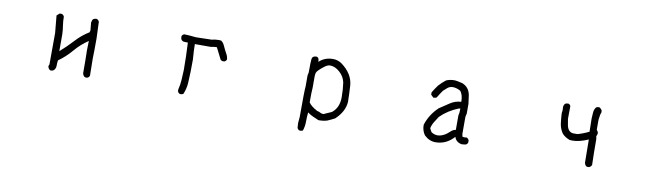

<svg xmlns="http://www.w3.org/2000/svg" viewBox="-37 -937 5074 1504"><g transform="rotate(10 2500.0 -184.5)"><path d="M648 -4H634Q618 -9 612 -32Q612 -157 610 -217L612 -290Q552 -250 504.5 -194Q457 -138 400 -98Q397 -77 397 -54Q397 -31 380 -16Q372 -10 356 -10Q339 -16 334 -41L340 -55L341 -305L328 -443L350 -462H366Q381 -457 386 -443Q386 -406 391.5 -372.5Q397 -339 398 -305V-171Q453 -219 500 -270.5Q547 -322 606 -358L610 -374L604 -437L606 -440Q607 -447 608.5 -453Q610 -459 618 -465Q626 -471 643 -471Q658 -465 663 -451L668 -319Q668 -219 666 -158L668 -24Q663 -8 648 -4Z M1388 -4Q1373 -9 1368 -24V-39Q1378 -77 1380 -116.5Q1382 -156 1384 -194Q1384 -303 1378 -412Q1364 -413 1349.5 -413Q1335 -413 1325 -426Q1320 -434 1320 -451Q1322 -464 1339 -471Q1366 -471 1434 -464L1558 -467Q1582 -474 1613 -474L1632 -473Q1646 -464 1655 -448Q1679 -396 1690 -377.5Q1701 -359 1703 -335Q1701 -329 1695 -322.5Q1689 -316 1683 -316H1668L1655 -323L1608 -416Q1591 -416 1558 -410H1434Q1434 -364 1440 -288Q1440 -180 1435 -101Q1432 -53 1413 -10Q1404 -4 1388 -4Z M2521 -45 2584 -73Q2639 -116 2639 -199Q2639 -263 2631 -315Q2622 -361 2584.5 -395Q2547 -429 2507 -429Q2486 -429 2461 -409Q2412 -371 2406 -353Q2402 -340 2402 -321V-233Q2399 -204 2399 -117Q2416 -89 2470 -60Q2483 -59 2493.5 -52Q2504 -45 2521 -45ZM2360 115Q2345 110 2340 95L2338 57L2342 11Q2342 -204 2346 -233V-321L2351 -346Q2351 -433 2354 -454Q2358 -479 2390 -479Q2405 -476 2409 -460L2411 -441Q2455 -483 2521 -483Q2559 -483 2591 -461Q2682 -394 2689 -302Q2693 -236 2694 -173Q2690 -96 2618 -28Q2590 -13 2559 0Q2529 9 2491 9Q2468 -1 2445 -11Q2422 -21 2401 -37Q2397 -1 2397 37Q2397 75 2385 110Q2376 115 2360 115Z M3431 -36Q3479 -38 3527 -85Q3544 -101 3564 -103V-217Q3570 -237 3570 -273H3560Q3474 -239 3415 -180Q3400 -157 3385 -133Q3370 -109 3364 -81L3379 -53Q3402 -36 3431 -36ZM3423 20Q3374 20 3334 -18Q3309 -51 3309 -99Q3336 -184 3402 -246Q3440 -271 3480 -298Q3520 -325 3568 -327Q3568 -385 3543 -412Q3512 -429 3483 -429Q3459 -429 3440 -413Q3425 -401 3411 -387Q3401 -374 3392 -359Q3383 -344 3372 -327Q3360 -321 3347 -321L3326 -341V-360Q3344 -390 3366 -420Q3390 -447 3421 -471Q3449 -484 3489 -484Q3508 -483 3551 -472Q3606 -450 3617 -388Q3622 -355 3626 -321V-244L3620 -217V-81L3624 -60L3639 -57L3657 -59Q3671 -54 3677 -39V-22Q3672 -7 3657 -3L3629 0Q3582 -8 3570 -49Q3509 20 3423 20Z M4642 3H4626Q4612 0 4605 -24Q4605 -117 4603 -210Q4532 -179 4478 -179L4456 -180Q4439 -186 4423.5 -195.5Q4408 -205 4395 -219Q4371 -254 4365.5 -294.5Q4360 -335 4358 -378Q4361 -390 4361 -404L4360 -423Q4360 -440 4371 -453Q4381 -459 4397 -459Q4413 -454 4415 -439Q4415 -380 4414 -341L4422 -294Q4431 -241 4472 -236H4507Q4552 -248 4598 -271Q4598 -324 4596 -376Q4598 -400 4599 -423Q4600 -446 4615 -467Q4624 -473 4640 -473Q4658 -463 4663 -449V-434Q4657 -422 4655.5 -406.5Q4654 -391 4651 -376V-296Q4653 -292 4656 -289Q4664 -279 4664 -269Q4663 -262 4656 -244L4660 -225Q4660 -109 4663 -18Q4658 -4 4642 3Z"/></g></svg>

Font: Yozai
Style: Regular
Weight: 400
Designer: LXGW / Y.OzVox
Foundry: LXGW / Y.OzVox
Version: Version 0.861;October 22, 2024